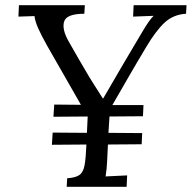

<svg xmlns="http://www.w3.org/2000/svg" viewBox="-20 -720 739 740"><path d="M237 0 239 -33Q271 -35 286 -45.5Q301 -56 306 -83.5Q311 -111 313 -163L180 -162L183 -209L315 -208L318 -271L186 -270L189 -317L292 -316L161 -545Q138 -586 126.5 -612.5Q115 -639 113 -658Q97 -657 82 -657Q67 -657 51 -656L53 -700H307L305 -667Q236 -667 227 -636.5Q218 -606 246 -558Q267 -521 285.5 -489Q304 -457 323 -425Q331 -412 339.5 -398.5Q348 -385 357 -371Q366 -357 376 -341H378Q417 -409 450.5 -465.5Q484 -522 520 -583Q526 -593 534 -606.5Q542 -620 552 -634.5Q562 -649 572 -659Q553 -658 533 -657.5Q513 -657 493 -656L495 -700H699L697 -667Q648 -664 614.5 -633Q581 -602 543 -538Q507 -478 475 -422.5Q443 -367 413 -315H533L531 -272L402 -271L398 -208L528 -207L526 -164L396 -163Q394 -131 393 -101Q392 -71 387 -40Q408 -41 428.5 -42Q449 -43 470 -44L468 0Z"/></svg>

Font: Lora
Style: Italic
Weight: 400
Italic angle: -3°
Designer: Olga Karpushina, Alexei Vanyashin (Cyrillic)
Foundry: Cyreal
Version: Version 3.008